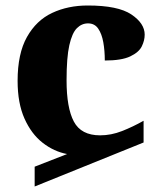

<svg xmlns="http://www.w3.org/2000/svg" viewBox="-20 -570 586 698"><path d="M106 108V36L224 -10Q176 -19 135 -51Q94 -83 69 -139Q44 -195 44 -276Q44 -375 78 -435.5Q112 -496 169.5 -523Q227 -550 299 -550Q409 -550 457.5 -517.5Q506 -485 506 -444Q506 -423 495.5 -401.5Q485 -380 453.5 -365Q422 -350 361 -350Q361 -386 355.5 -416.5Q350 -447 337 -466Q324 -485 300 -485Q277 -485 259.5 -467.5Q242 -450 232 -405.5Q222 -361 222 -278Q222 -178 248.5 -128Q275 -78 344 -78Q384 -78 423.5 -93.5Q463 -109 502 -131V-52Z"/></svg>

Font: Noto Serif Georgian ExtraBold
Style: Regular
Weight: 800
Designer: Monotype Design Team, Akaki Razmadze
Foundry: Google LLC
Version: Version 2.003; ttfautohint (v1.8.4.7-5d5b)